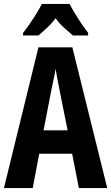

<svg xmlns="http://www.w3.org/2000/svg" viewBox="-20 -1020 564 974"><path d="M380 -66 346 -240H179L146 -66H0L175 -780H347L524 -66ZM283 -558Q275 -596 271 -620Q267 -644 262 -671Q259 -649 251.5 -615.5Q244 -582 240 -560L201 -359H323ZM333 -1000Q350 -967 374.5 -928.5Q399 -890 427 -853V-840H350Q333 -855 307.5 -877Q282 -899 262 -928Q241 -899 215.5 -876Q190 -853 175 -840H97V-853Q112 -872 131 -899.5Q150 -927 166.5 -954Q183 -981 192 -1000Z"/></svg>

Font: Noto Sans Malayalam UI ExtraCondensed
Style: Bold
Weight: 700
Width: 2
Designer: Jelle Bosma - Monotype Design Team
Foundry: Monotype Imaging Inc.
Version: Version 2.104; ttfautohint (v1.8.4.7-5d5b)